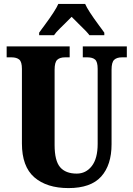

<svg xmlns="http://www.w3.org/2000/svg" viewBox="-20 -951 682 981"><path d="M92 -218V-599Q92 -635 78.5 -646.5Q65 -658 39 -658H14V-714H336V-658H312Q286 -658 272.5 -645.5Q259 -633 259 -595V-210Q259 -130 287 -97Q315 -64 372 -64Q419 -64 449 -102.5Q479 -141 479 -216V-599Q479 -635 466 -646.5Q453 -658 427 -658H403V-714H628V-658H603Q577 -658 563.5 -645.5Q550 -633 550 -595V-214Q550 -108 497 -49Q444 10 330 10Q219 10 155.5 -45Q92 -100 92 -218ZM180 -784Q187 -794 194 -803.5Q201 -813 207 -821Q264 -898 278 -931H415Q429 -898 486 -821Q492 -813 499 -803.5Q506 -794 513 -784V-771H437Q426 -787 381 -830Q346 -865 346 -865Q332 -850 312 -831Q307 -826 286 -805.5Q265 -785 256 -771H180Z"/></svg>

Font: Noto Serif CondBlack
Style: Regular
Weight: 900
Width: 3
Designer: Monotype Design Team
Foundry: Monotype Imaging Inc.
Version: Version 1.001